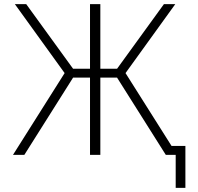

<svg xmlns="http://www.w3.org/2000/svg" viewBox="-20 -750 961 930"><path d="M416 0V-374H334L98 0H43L293 -396L52 -730H107L334 -417H416V-730H466V-417H547L774 -730H829L588 -396L811 -43H878V160H831V0H801H783L547 -374H466V0Z"/></svg>

Font: M PLUS 1p Light
Style: Regular
Weight: 300
Version: Version 1.061